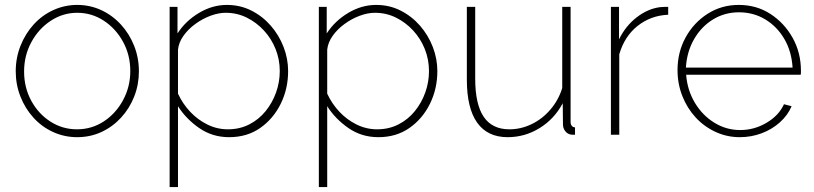

<svg xmlns="http://www.w3.org/2000/svg" viewBox="-20 -548 3311 781"><path d="M294 10Q242 10 196 -11Q150 -32 116 -69.5Q82 -107 63 -155.5Q44 -204 44 -258Q44 -313 63.5 -362Q83 -411 117 -448.5Q151 -486 197 -507Q243 -528 294 -528Q346 -528 391.5 -507Q437 -486 471.5 -448.5Q506 -411 525.5 -362Q545 -313 545 -258Q545 -204 526 -155.5Q507 -107 472.5 -69.5Q438 -32 392.5 -11Q347 10 294 10ZM78 -257Q78 -192 107 -138.5Q136 -85 185 -53.5Q234 -22 293 -22Q353 -22 402 -54Q451 -86 480.5 -140.5Q510 -195 510 -259Q510 -324 480.5 -378Q451 -432 402 -464Q353 -496 294 -496Q236 -496 186.5 -463.5Q137 -431 107.5 -376.5Q78 -322 78 -257Z M912 10Q844 10 790.5 -27Q737 -64 704 -116V213H670V-520H702V-412Q735 -463 789.5 -495.5Q844 -528 903 -528Q957 -528 1002.5 -505Q1048 -482 1081.5 -443.5Q1115 -405 1133.5 -357Q1152 -309 1152 -259Q1152 -187 1122 -126Q1092 -65 1038.5 -27.5Q985 10 912 10ZM907 -22Q955 -22 994 -42Q1033 -62 1060.5 -96Q1088 -130 1103 -172Q1118 -214 1118 -259Q1118 -306 1101 -348.5Q1084 -391 1053.5 -424Q1023 -457 983.5 -476.5Q944 -496 898 -496Q869 -496 836.5 -484Q804 -472 774.5 -450.5Q745 -429 726 -402Q707 -375 704 -346V-167Q723 -126 753.5 -93.5Q784 -61 823.5 -41.5Q863 -22 907 -22Z M1519 10Q1451 10 1397.5 -27Q1344 -64 1311 -116V213H1277V-520H1309V-412Q1342 -463 1396.5 -495.5Q1451 -528 1510 -528Q1564 -528 1609.5 -505Q1655 -482 1688.5 -443.5Q1722 -405 1740.5 -357Q1759 -309 1759 -259Q1759 -187 1729 -126Q1699 -65 1645.5 -27.5Q1592 10 1519 10ZM1514 -22Q1562 -22 1601 -42Q1640 -62 1667.5 -96Q1695 -130 1710 -172Q1725 -214 1725 -259Q1725 -306 1708 -348.5Q1691 -391 1660.5 -424Q1630 -457 1590.5 -476.5Q1551 -496 1505 -496Q1476 -496 1443.5 -484Q1411 -472 1381.5 -450.5Q1352 -429 1333 -402Q1314 -375 1311 -346V-167Q1330 -126 1360.5 -93.5Q1391 -61 1430.5 -41.5Q1470 -22 1514 -22Z M1879 -224V-520H1913V-228Q1913 -124 1947.5 -73Q1982 -22 2052 -22Q2099 -22 2142.5 -43Q2186 -64 2219 -102.5Q2252 -141 2267 -190V-520H2301V-52Q2301 -42 2306 -36Q2311 -30 2319 -30V0Q2312 0 2307.5 0Q2303 0 2300 -1Q2287 -4 2278.5 -15.5Q2270 -27 2270 -42L2269 -128Q2235 -64 2175 -27Q2115 10 2045 10Q1963 10 1921 -49Q1879 -108 1879 -224Z M2698 -488Q2627 -485 2573.5 -442.5Q2520 -400 2499 -327V0H2465V-520H2498V-388Q2525 -443 2570.5 -478Q2616 -513 2666 -519Q2676 -520 2684.5 -520Q2693 -520 2698 -520Z M2989 10Q2937 10 2890.5 -11.5Q2844 -33 2809.5 -70.5Q2775 -108 2755.5 -157.5Q2736 -207 2736 -263Q2736 -336 2769 -396Q2802 -456 2858.5 -492Q2915 -528 2985 -528Q3057 -528 3113.5 -491.5Q3170 -455 3204 -394.5Q3238 -334 3238 -260Q3238 -256 3238 -252Q3238 -248 3237 -244H2771Q2776 -181 2806.5 -130Q2837 -79 2885.5 -49Q2934 -19 2991 -19Q3048 -19 3098 -48.5Q3148 -78 3169 -124L3200 -116Q3185 -80 3153 -51Q3121 -22 3078.5 -6Q3036 10 2989 10ZM2770 -273H3204Q3200 -339 3170.5 -389.5Q3141 -440 3093 -469Q3045 -498 2986 -498Q2928 -498 2880.5 -469Q2833 -440 2803.5 -389Q2774 -338 2770 -273Z"/></svg>

Font: Raleway Thin ExtraLight
Style: Regular
Weight: 250
Version: Version 4.026